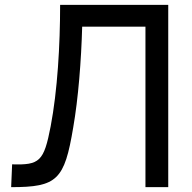

<svg xmlns="http://www.w3.org/2000/svg" viewBox="-20 -772 792 792"><path d="M674 -752H228C228 -585 217 -398 189 -251C161 -105 143 -91 30 -94L26 0C216 0 246 -30 282 -246C303 -367 315 -520 319 -662H580V0H674Z"/></svg>

Font: Hibana SubMedium
Style: Regular
Weight: 500
Width: 6
Designer: pygmalion
Foundry: ybstudio
Version: Version 0.930;hotconv 1.0.109;makeotfexe 2.5.65596